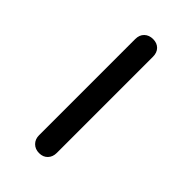

<svg xmlns="http://www.w3.org/2000/svg" viewBox="-179 -599 651 651"><g transform="rotate(45 146.5 -273.5)"><path d="M147 0Q128 0 116 -12Q104 -24 104 -43V-504Q104 -524 116 -535.5Q128 -547 147 -547Q166 -547 177.5 -535.5Q189 -524 189 -504V-43Q189 -24 177.5 -12Q166 0 147 0Z"/></g></svg>

Font: Comfortaa Medium
Style: Regular
Weight: 500
Designer: Johan Aakerlund
Foundry: Johan Aakerlund
Version: Version 3.104; ttfautohint (v1.8.1.43-b0c9)